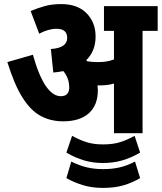

<svg xmlns="http://www.w3.org/2000/svg" viewBox="-20 -652 792 940"><path d="M459 -210Q459 -137 415 -97.5Q371 -58 289 -58Q228 -58 179 -84.5Q130 -111 90 -174.5Q50 -238 16 -348L141 -384Q198 -181 278 -181Q299 -181 309 -192.5Q319 -204 319 -223Q319 -247 311.5 -267Q304 -287 290 -304Q267 -299 241 -297L229 -412Q271 -415 290 -429Q309 -443 309 -466Q309 -511 257 -511Q216 -511 172 -487L130 -598Q163 -612 198.5 -622Q234 -632 280 -632Q360 -632 404 -587Q448 -542 448 -473Q448 -402 402 -357Q404 -355 407 -352Q431 -348 457 -348Q479 -348 498 -350.5Q517 -353 538 -361V-501H489V-622H752V-501H678V0H538V-243Q521 -238 504 -236Q487 -234 470 -234Q464 -234 457 -234Q459 -222 459 -210ZM484 146Q436 146 392.5 133.5Q349 121 305 95L333 13Q367 32 402 43.5Q437 55 484 55Q533 55 568 44Q603 33 639 13L666 95Q622 121 578 133.5Q534 146 484 146ZM484 268Q429 268 384.5 254Q340 240 305 220L329 139Q367 158 404 167Q441 176 484 176Q529 176 566 167.5Q603 159 641 139L666 220Q629 242 585.5 255Q542 268 484 268Z"/></svg>

Font: Noto Sans Condensed ExtraBold
Style: Regular
Weight: 800
Width: 3
Designer: Monotype Design Team
Foundry: Monotype Imaging Inc.
Version: Version 2.013; ttfautohint (v1.8.4.7-5d5b)